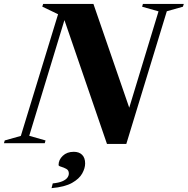

<svg xmlns="http://www.w3.org/2000/svg" viewBox="-62 -725 950 972"><path d="M606.5 -138.5 577 -129.5 740.5 -667.5 657.5 -691 661.5 -705H868.5L864 -691L782.5 -668L577.5 3.5H479.5L255.5 -648.5L274 -655.5L86 -37.5L168.5 -14L164.5 0H-42L-38 -14L43.5 -37L232 -653L152 -691.5L156.5 -705H411ZM234.5 110.5Q234.5 84 255.8 63.8Q277 43.5 311.5 43.5Q338.5 43.5 353.8 58.8Q369 74 369 102.5Q369 126.5 354.2 153.2Q339.5 180 302.8 200.8Q266 221.5 199 227.5L205 203.5Q235 200.5 252.8 193Q270.5 185.5 278.5 175.2Q286.5 165 286.5 153Q286.5 137 273.8 130Q261 123 247.8 119.2Q234.5 115.5 234.5 110.5Z"/></svg>

Font: Newsreader 60pt
Style: Bold Italic
Weight: 700
Italic angle: -17°
Designer: Hugues Gentile
Foundry: Production Type
Version: Version 1.003